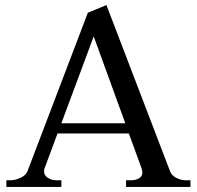

<svg xmlns="http://www.w3.org/2000/svg" viewBox="-20 -734 773 754"><path d="M728 -26V0H475V-26H492Q514 -26 526.5 -34Q539 -42 539 -56Q539 -64 536 -73L486 -210H206L155 -73Q153 -69 153 -61Q153 -45 168 -35.5Q183 -26 203 -26H221V0H5V-26H20Q40 -26 61 -36Q82 -46 88 -62L325 -684L398 -714L648 -61Q654 -45 672.5 -35.5Q691 -26 710 -26ZM472 -250 348 -591 221 -250Z"/></svg>

Font: TavirajRegular
Style: Regular
Weight: 400
Designer: Katatrad Team
Foundry: CadsonDemak
Version: Version 1.000